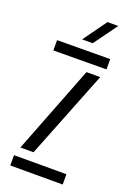

<svg xmlns="http://www.w3.org/2000/svg" viewBox="-145 -806 587 859"><g transform="rotate(20 148.0 -376.0)"><path d="M27 -549.5V-598.5L279.5 -600V-551ZM37 -91 199.5 -509H265L99.5 -91ZM22 0V-49H271.5V0ZM131 -640 211.5 -751.5H262.5L181.5 -640Z"/></g></svg>

Font: Big Shoulders Stencil Text Light
Style: Regular
Weight: 300
Designer: Patric King
Foundry: XO Type Co
Version: Version 1.000